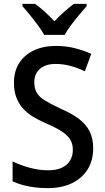

<svg xmlns="http://www.w3.org/2000/svg" viewBox="-20 -961 542 991"><path d="M461 -196Q461 -133 432.5 -87Q404 -41 351.5 -15.5Q299 10 226 10Q191 10 158.5 6Q126 2 97.5 -6Q69 -14 45 -25V-128Q83 -109 132 -95.5Q181 -82 229 -82Q271 -82 299.5 -95.5Q328 -109 342 -133Q356 -157 356 -187Q356 -219 342 -241.5Q328 -264 297.5 -283.5Q267 -303 216 -325Q179 -341 149 -359.5Q119 -378 97.5 -402.5Q76 -427 64 -459Q52 -491 52 -534Q52 -593 79 -635.5Q106 -678 155 -701Q204 -724 268 -724Q320 -724 365.5 -712.5Q411 -701 451 -683L418 -593Q381 -611 343.5 -621Q306 -631 267 -631Q231 -631 206.5 -619Q182 -607 169.5 -586Q157 -565 157 -537Q157 -504 170 -482Q183 -460 212.5 -442Q242 -424 291 -401Q347 -377 384.5 -349.5Q422 -322 441.5 -285Q461 -248 461 -196ZM208 -781Q196 -803 176.5 -829.5Q157 -856 135.5 -882.5Q114 -909 96 -929V-941H161Q185 -924 211 -900.5Q237 -877 261 -851Q287 -879 311.5 -900.5Q336 -922 361 -941H427V-929Q410 -910 388 -883.5Q366 -857 346 -830.5Q326 -804 314 -781Z"/></svg>

Font: Noto Sans Hebrew SemiCondensed Medium
Style: Regular
Weight: 500
Width: 4
Designer: Monotype Design Team
Foundry: Monotype Imaging Inc.
Version: Version 2.003